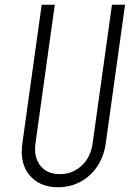

<svg xmlns="http://www.w3.org/2000/svg" viewBox="-20 -770 566 806"><path d="M505 -750 424 -169Q416 -112 387.8 -70.5Q359.5 -29 317 -6.5Q274.5 16 223 16Q147.5 16 104.8 -33.5Q62 -83 74 -169L155 -750H210L129 -169Q121 -110.5 149.2 -74.8Q177.5 -39 231 -39Q285 -39 323 -74.8Q361 -110.5 369 -169L450 -750Z"/></svg>

Font: Mohave Light Light
Style: Italic
Weight: 300
Italic angle: -8°
Version: Version 2.003